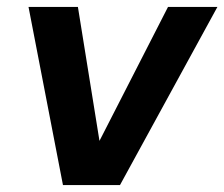

<svg xmlns="http://www.w3.org/2000/svg" viewBox="-20 -532 645 552"><path d="M161 0 62 -512H204L266 -127L463 -512H605L325 0Z"/></svg>

Font: DM Sans 12pt
Style: Bold Italic
Weight: 700
Italic angle: -10°
Version: Version 4.004;gftools[0.9.30]